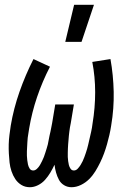

<svg xmlns="http://www.w3.org/2000/svg" viewBox="-20 -775 540 803"><path d="M253 -600 290 -755H373L321 -600ZM105 8Q85 8 69.5 -1.5Q54 -11 44 -26Q34 -41 28 -59Q22 -77 20 -95.5Q18 -114 17 -133Q16 -152 16.5 -171.5Q17 -191 19.5 -210.5Q22 -230 25 -250Q37 -321 61.5 -391Q86 -461 120 -528L189 -496Q157 -434 135 -369Q113 -304 102 -238Q101 -229 99 -219Q97 -209 96 -199.5Q95 -190 94.5 -180.5Q94 -171 93.5 -161.5Q93 -152 92.5 -142.5Q92 -133 92.5 -123.5Q93 -114 94 -105Q95 -96 97 -87Q99 -78 104 -70Q109 -62 119 -62Q127 -62 134.5 -69Q142 -76 147 -84.5Q152 -93 156 -101.5Q160 -110 163.5 -118.5Q167 -127 169.5 -136Q172 -145 175 -153.5Q178 -162 180 -171Q182 -180 183.5 -189Q185 -198 187 -207Q189 -216 191 -224.5Q193 -233 194.5 -242Q196 -251 198 -260L211 -338H289L276 -260Q274 -251 272.5 -242Q271 -233 270 -224.5Q269 -216 268 -207Q267 -198 266.5 -189Q266 -180 265 -171.5Q264 -163 264 -154Q264 -145 263.5 -136Q263 -127 263.5 -118.5Q264 -110 265 -101.5Q266 -93 268 -85Q270 -77 275 -69.5Q280 -62 289 -62Q298 -62 305 -69.5Q312 -77 317 -85Q322 -93 326 -101.5Q330 -110 333 -118.5Q336 -127 339 -135.5Q342 -144 344.5 -153Q347 -162 349 -170.5Q351 -179 353 -188Q355 -197 357 -205.5Q359 -214 361 -223Q363 -232 364.5 -240.5Q366 -249 367 -258Q378 -324 378 -389Q378 -454 366 -516L442 -528Q454 -461 455.5 -391Q457 -321 445 -250Q442 -230 437.5 -210.5Q433 -191 427.5 -171.5Q422 -152 415 -133Q408 -114 399 -95.5Q390 -77 379 -59Q368 -41 353 -26Q338 -11 318.5 -1.5Q299 8 279 8Q262 8 248 -0.5Q234 -9 226.5 -23Q219 -37 214.5 -53Q210 -69 208 -86Q200 -69 190.5 -53Q181 -37 168.5 -23Q156 -9 139 -0.5Q122 8 105 8Z"/></svg>

Font: Iosevka SS18
Style: Italic
Weight: 400
Italic angle: -9°
Monospace: yes
Designer: Belleve Invis
Foundry: Belleve Invis
Version: Version 25.1.1; ttfautohint (v1.8.4)